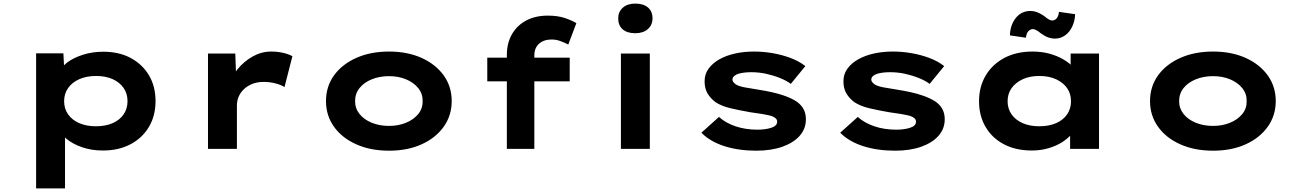

<svg xmlns="http://www.w3.org/2000/svg" viewBox="-20 -829 7234 1069"><path d="M181 220V-532H333L339 -412L309 -421Q317 -452 351.5 -479Q386 -506 439.5 -523.5Q493 -541 555 -541Q643 -541 708 -506Q773 -471 809.5 -409.5Q846 -348 846 -266Q846 -185 809.5 -123Q773 -61 707 -26Q641 9 553 9Q489 9 436 -9.5Q383 -28 348.5 -57.5Q314 -87 305 -117L342 -131V220ZM514 -126Q568 -126 607.5 -143.5Q647 -161 668.5 -192.5Q690 -224 690 -266Q690 -308 668 -339.5Q646 -371 607 -388.5Q568 -406 515 -406Q461 -406 421 -388Q381 -370 359 -338.5Q337 -307 337 -266Q337 -224 359 -192.5Q381 -161 421 -143.5Q461 -126 514 -126Z M1138 0V-531H1290L1297 -337L1251 -343Q1266 -399 1302.5 -443.5Q1339 -488 1387.5 -515Q1436 -542 1490 -542Q1524 -542 1555.5 -535Q1587 -528 1608 -516L1564 -344Q1545 -357 1512.5 -365Q1480 -373 1448 -373Q1412 -373 1384 -361.5Q1356 -350 1337 -331.5Q1318 -313 1308.5 -290Q1299 -267 1299 -242V0Z M2146 10Q2043 10 1963.5 -25.5Q1884 -61 1839.5 -123.5Q1795 -186 1795 -266Q1795 -347 1839.5 -409Q1884 -471 1963.5 -506.5Q2043 -542 2146 -542Q2249 -542 2327.5 -506.5Q2406 -471 2450.5 -409Q2495 -347 2495 -266Q2495 -186 2450.5 -123.5Q2406 -61 2327.5 -25.5Q2249 10 2146 10ZM2146 -128Q2198 -128 2240.5 -145.5Q2283 -163 2308.5 -194Q2334 -225 2333 -266Q2334 -307 2308.5 -338.5Q2283 -370 2240.5 -387.5Q2198 -405 2146 -405Q2093 -405 2050 -387.5Q2007 -370 1982 -339Q1957 -308 1957 -266Q1957 -225 1982 -194Q2007 -163 2050 -145.5Q2093 -128 2146 -128Z M2802 0V-523Q2802 -589 2830.5 -638.5Q2859 -688 2910 -715Q2961 -742 3030 -742Q3086 -742 3125.5 -728.5Q3165 -715 3189 -700L3144 -581Q3127 -590 3102.5 -599.5Q3078 -609 3052 -609Q3019 -609 2997.5 -597Q2976 -585 2965.5 -566Q2955 -547 2955 -520V0H2879Q2856 0 2836.5 0Q2817 0 2802 0ZM2693 -376V-508H3152V-376ZM3437 0V-531H3598V0ZM3517 -644Q3472 -644 3447 -665.5Q3422 -687 3422 -727Q3422 -763 3447.5 -786Q3473 -809 3517 -809Q3562 -809 3587.5 -787.5Q3613 -766 3613 -727Q3613 -690 3587 -667Q3561 -644 3517 -644Z M4191 10Q4093 10 4014 -15Q3935 -40 3885 -90L3983 -178Q4019 -145 4074.5 -126Q4130 -107 4198 -107Q4218 -107 4237 -109.5Q4256 -112 4272.5 -117Q4289 -122 4298 -130.5Q4307 -139 4307 -152Q4307 -172 4276 -183Q4255 -189 4222.5 -194.5Q4190 -200 4158 -204Q4095 -215 4046.5 -226.5Q3998 -238 3964 -260Q3936 -281 3919.5 -308.5Q3903 -336 3903 -377Q3903 -416 3925 -446.5Q3947 -477 3985 -498.5Q4023 -520 4072.5 -531Q4122 -542 4178 -542Q4230 -542 4282 -533Q4334 -524 4381 -506.5Q4428 -489 4464 -461L4383 -362Q4359 -380 4323 -394.5Q4287 -409 4246.5 -418Q4206 -427 4163 -427Q4144 -427 4125.5 -425Q4107 -423 4092 -418.5Q4077 -414 4067.5 -405.5Q4058 -397 4058 -386Q4058 -378 4063.5 -371.5Q4069 -365 4077 -359Q4095 -348 4129.5 -342Q4164 -336 4207 -329Q4283 -317 4335.5 -300Q4388 -283 4419 -261Q4444 -242 4455.5 -218.5Q4467 -195 4467 -165Q4467 -112 4432.5 -73Q4398 -34 4336 -12Q4274 10 4191 10Z M4964 10Q4866 10 4787 -15Q4708 -40 4658 -90L4756 -178Q4792 -145 4847.5 -126Q4903 -107 4971 -107Q4991 -107 5010 -109.5Q5029 -112 5045.5 -117Q5062 -122 5071 -130.5Q5080 -139 5080 -152Q5080 -172 5049 -183Q5028 -189 4995.5 -194.5Q4963 -200 4931 -204Q4868 -215 4819.5 -226.5Q4771 -238 4737 -260Q4709 -281 4692.5 -308.5Q4676 -336 4676 -377Q4676 -416 4698 -446.5Q4720 -477 4758 -498.5Q4796 -520 4845.5 -531Q4895 -542 4951 -542Q5003 -542 5055 -533Q5107 -524 5154 -506.5Q5201 -489 5237 -461L5156 -362Q5132 -380 5096 -394.5Q5060 -409 5019.5 -418Q4979 -427 4936 -427Q4917 -427 4898.5 -425Q4880 -423 4865 -418.5Q4850 -414 4840.5 -405.5Q4831 -397 4831 -386Q4831 -378 4836.5 -371.5Q4842 -365 4850 -359Q4868 -348 4902.5 -342Q4937 -336 4980 -329Q5056 -317 5108.5 -300Q5161 -283 5192 -261Q5217 -242 5228.5 -218.5Q5240 -195 5240 -165Q5240 -112 5205.5 -73Q5171 -34 5109 -12Q5047 10 4964 10Z M5725 9Q5635 9 5569 -26Q5503 -61 5467 -123Q5431 -185 5431 -265Q5431 -346 5468 -408.5Q5505 -471 5572 -506.5Q5639 -542 5728 -542Q5780 -542 5823.5 -530Q5867 -518 5901 -498Q5935 -478 5955 -455Q5975 -432 5980 -409L5941 -405V-531H6099V0H5938V-144L5971 -133Q5968 -108 5947 -83Q5926 -58 5893 -37Q5860 -16 5816.5 -3.5Q5773 9 5725 9ZM5766 -126Q5821 -126 5860.5 -143.5Q5900 -161 5921.5 -192.5Q5943 -224 5943 -265Q5943 -307 5921.5 -338Q5900 -369 5860.5 -387.5Q5821 -406 5766 -406Q5713 -406 5673.5 -387.5Q5634 -369 5612 -338Q5590 -307 5590 -265Q5590 -224 5612 -192.5Q5634 -161 5673.5 -143.5Q5713 -126 5766 -126ZM5853 -614Q5836 -614 5818 -620Q5800 -626 5777 -642Q5760 -656 5749 -661.5Q5738 -667 5731 -667Q5717 -667 5706 -655.5Q5695 -644 5692 -619L5603 -632Q5604 -688 5635 -728Q5666 -768 5718 -768Q5735 -768 5752 -762Q5769 -756 5792 -741Q5805 -730 5816.5 -722.5Q5828 -715 5839 -715Q5853 -715 5863.5 -727.5Q5874 -740 5876 -763L5966 -750Q5965 -715 5951 -683.5Q5937 -652 5911.5 -633Q5886 -614 5853 -614Z M6734 10Q6631 10 6551.5 -25.5Q6472 -61 6427.5 -123.5Q6383 -186 6383 -266Q6383 -347 6427.5 -409Q6472 -471 6551.5 -506.5Q6631 -542 6734 -542Q6837 -542 6915.5 -506.5Q6994 -471 7038.5 -409Q7083 -347 7083 -266Q7083 -186 7038.5 -123.5Q6994 -61 6915.5 -25.5Q6837 10 6734 10ZM6734 -128Q6786 -128 6828.5 -145.5Q6871 -163 6896.5 -194Q6922 -225 6921 -266Q6922 -307 6896.5 -338.5Q6871 -370 6828.5 -387.5Q6786 -405 6734 -405Q6681 -405 6638 -387.5Q6595 -370 6570 -339Q6545 -308 6545 -266Q6545 -225 6570 -194Q6595 -163 6638 -145.5Q6681 -128 6734 -128Z"/></svg>

Font: Lexend Tera
Style: Bold
Weight: 700
Designer: Bonnie Shaver-Troup, Thomas Jockin
Foundry: Lexend
Version: Version 1.007